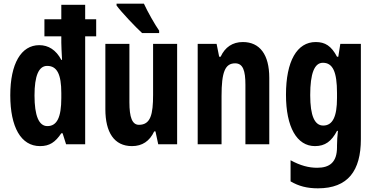

<svg xmlns="http://www.w3.org/2000/svg" viewBox="-20 -786 2042 1046"><path d="M198 10C250 10 281 -11 314 -60H321L340 0H444V-588H504V-681H444V-760H314V-681H222V-588H314V-553C314 -533 316 -502 318 -460H314C285 -514 244 -540 194 -540C95 -540 36 -439 36 -267C36 -94 94 10 198 10ZM238 -99C192 -99 168 -155 168 -266C168 -373 191 -427 237 -427C291 -427 314 -381 314 -279V-252C314 -146 290 -99 238 -99Z M764 -766H615V-756C641 -720 719 -638 754 -606H847V-619C825 -650 783 -724 764 -766ZM945 -547H814V-269C814 -164 801 -106 737 -106C700 -106 685 -147 685 -229V-547H554V-191C554 -65 602 10 699 10C755 10 795 -17 820 -70H827L842 0H945Z M1303 -557C1247 -557 1206 -529 1182 -477H1174L1160 -547H1057V0H1187V-263C1187 -393 1206 -441 1261 -441C1304 -441 1317 -401 1317 -324V0H1447V-362C1447 -489 1395 -557 1303 -557Z M1700 -557C1598 -557 1538 -453 1538 -270C1538 -94 1597 10 1696 10C1751 10 1786 -16 1816 -73H1821C1818 -48 1816 -15 1816 7V16C1816 98 1776 128 1708 128C1662 128 1616 116 1563 87V202C1607 228 1653 240 1712 240C1876 240 1946 144 1946 -28V-547H1834L1823 -477H1816C1785 -536 1751 -557 1700 -557ZM1739 -444C1793 -444 1816 -395 1816 -279V-252C1816 -150 1792 -102 1741 -102C1694 -102 1670 -155 1670 -268C1670 -386 1693 -444 1739 -444Z"/></svg>

Font: Noto Sans Devanagari ExtraCondensed
Style: Bold
Weight: 700
Width: 2
Designer: Jelle Bosma - Monotype Design Team
Foundry: Monotype Imaging Inc.
Version: Version 2.004